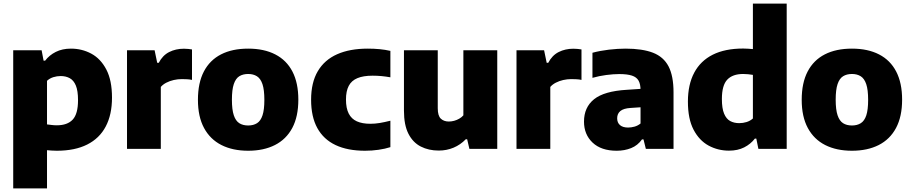

<svg xmlns="http://www.w3.org/2000/svg" viewBox="-20 -828 5068 1068"><path d="M53.5 220V-548.5H211.5L222.5 -490.5H231Q254 -521 290.2 -539.2Q326.5 -557.5 374.5 -557.5Q436 -557.5 488 -529.5Q540 -501.5 571.5 -441.2Q603 -381 603 -285Q603 -190.5 568.2 -124.5Q533.5 -58.5 465 -24Q396.5 10.5 296 10.5Q281.5 10.5 267.8 9.5Q254 8.5 241.5 7.5V220ZM295.5 -131Q355 -131 384.5 -162.8Q414 -194.5 414 -270.5Q414 -323 402 -352Q390 -381 368.2 -393Q346.5 -405 317.5 -405Q297 -405 276.8 -398.8Q256.5 -392.5 241.5 -378.5V-136Q253 -134.5 267.5 -132.8Q282 -131 295.5 -131Z M686.5 0V-548.5H840L854.5 -478.5H863Q884.5 -520 921 -538.5Q957.5 -557 1003 -557Q1015 -557 1027 -555.8Q1039 -554.5 1048 -553V-383.5Q1035 -386.5 1019.8 -387.2Q1004.5 -388 991.5 -388Q969 -388 946.8 -383Q924.5 -378 905.5 -368.2Q886.5 -358.5 874.5 -344.5V0Z M1360.5 10.5Q1274.5 10.5 1211.8 -21.2Q1149 -53 1115 -116Q1081 -179 1081 -272.5Q1081 -367 1114 -430.2Q1147 -493.5 1209.5 -525.5Q1272 -557.5 1360.5 -557.5Q1449 -557.5 1511.5 -525.2Q1574 -493 1606.8 -429.8Q1639.5 -366.5 1639.5 -273.5Q1639.5 -179.5 1605.8 -116.2Q1572 -53 1509.2 -21.2Q1446.5 10.5 1360.5 10.5ZM1360.5 -130Q1389.5 -130 1409.8 -142.8Q1430 -155.5 1440.2 -186.5Q1450.5 -217.5 1450.5 -272.5Q1450.5 -328.5 1440 -359.8Q1429.5 -391 1409.2 -403.8Q1389 -416.5 1360.5 -416.5Q1331.5 -416.5 1311.2 -404Q1291 -391.5 1280.5 -360.2Q1270 -329 1270 -273.5Q1270 -218 1280.5 -186.8Q1291 -155.5 1311 -142.8Q1331 -130 1360.5 -130Z M2010.5 10.5Q1913.5 10.5 1846.8 -21Q1780 -52.5 1745.2 -115.5Q1710.5 -178.5 1710.5 -273Q1710.5 -369 1747.8 -432Q1785 -495 1855.2 -526.2Q1925.5 -557.5 2025.5 -557.5Q2060.5 -557.5 2091.8 -554.5Q2123 -551.5 2151.5 -545V-398Q2126 -402.5 2101.8 -404.8Q2077.5 -407 2052.5 -407Q2000.5 -407 1967.8 -393.2Q1935 -379.5 1919.8 -350.2Q1904.5 -321 1904.5 -274.5Q1904.5 -226 1919.8 -196.2Q1935 -166.5 1965 -153Q1995 -139.5 2040 -139.5Q2066 -139.5 2091.8 -143.8Q2117.5 -148 2151.5 -156.5V-9.5Q2122 0 2085.5 5.2Q2049 10.5 2010.5 10.5Z M2420.5 9.5Q2364.5 9.5 2320.8 -12.8Q2277 -35 2252 -83.8Q2227 -132.5 2227 -212.5V-548.5H2415V-226Q2415 -184 2432 -168Q2449 -152 2476.5 -152Q2491 -152 2506 -156Q2521 -160 2534.5 -167.8Q2548 -175.5 2557.5 -186.5V-548.5H2746V0H2591L2578.5 -53.5H2571Q2541 -22.5 2502.8 -6.5Q2464.5 9.5 2420.5 9.5Z M2853 0V-548.5H3006.5L3021 -478.5H3029.5Q3051 -520 3087.5 -538.5Q3124 -557 3169.5 -557Q3181.5 -557 3193.5 -555.8Q3205.5 -554.5 3214.5 -553V-383.5Q3201.5 -386.5 3186.2 -387.2Q3171 -388 3158 -388Q3135.5 -388 3113.2 -383Q3091 -378 3072 -368.2Q3053 -358.5 3041 -344.5V0Z M3410.5 10.5Q3324 10.5 3276.2 -34.8Q3228.5 -80 3228.5 -151.5Q3228.5 -231 3284.5 -276Q3340.5 -321 3466.5 -328.5L3570.5 -335.5L3591.5 -234.5L3487 -227.5Q3448 -225 3430.5 -210.2Q3413 -195.5 3413 -170Q3413 -145.5 3428.8 -132Q3444.5 -118.5 3474 -118.5Q3491 -118.5 3509.2 -123.5Q3527.5 -128.5 3543 -141V-327Q3543 -360 3532 -379.5Q3521 -399 3495 -407.5Q3469 -416 3424.5 -416Q3392.5 -416 3352.2 -410.8Q3312 -405.5 3275.5 -395V-534.5Q3318 -546 3367.5 -551.8Q3417 -557.5 3459.5 -557.5Q3553 -557.5 3612 -534.8Q3671 -512 3698.8 -458.8Q3726.5 -405.5 3726.5 -314.5V0H3572.5L3559.5 -52.5H3551Q3527.5 -19 3490.8 -4.2Q3454 10.5 3410.5 10.5Z M4035 10Q3973.5 10 3921.5 -18.2Q3869.5 -46.5 3838 -106.5Q3806.5 -166.5 3806.5 -263Q3806.5 -357.5 3841.5 -423.5Q3876.5 -489.5 3944.8 -523.8Q4013 -558 4114 -558Q4128 -558 4142 -557Q4156 -556 4168 -555V-808H4356V0H4198.5L4187 -57H4179Q4155.5 -26.5 4119.5 -8.2Q4083.5 10 4035 10ZM4092 -143Q4113 -143 4133 -149.2Q4153 -155.5 4168 -169V-411.5Q4156.5 -413.5 4142.2 -415Q4128 -416.5 4114 -416.5Q4055 -416.5 4025.2 -384.8Q3995.5 -353 3995.5 -277.5Q3995.5 -225 4007.8 -195.8Q4020 -166.5 4041.5 -154.8Q4063 -143 4092 -143Z M4719 10.5Q4633 10.5 4570.2 -21.2Q4507.5 -53 4473.5 -116Q4439.5 -179 4439.5 -272.5Q4439.5 -367 4472.5 -430.2Q4505.5 -493.5 4568 -525.5Q4630.5 -557.5 4719 -557.5Q4807.5 -557.5 4870 -525.2Q4932.5 -493 4965.2 -429.8Q4998 -366.5 4998 -273.5Q4998 -179.5 4964.2 -116.2Q4930.5 -53 4867.8 -21.2Q4805 10.5 4719 10.5ZM4719 -130Q4748 -130 4768.2 -142.8Q4788.5 -155.5 4798.8 -186.5Q4809 -217.5 4809 -272.5Q4809 -328.5 4798.5 -359.8Q4788 -391 4767.8 -403.8Q4747.5 -416.5 4719 -416.5Q4690 -416.5 4669.8 -404Q4649.5 -391.5 4639 -360.2Q4628.5 -329 4628.5 -273.5Q4628.5 -218 4639 -186.8Q4649.5 -155.5 4669.5 -142.8Q4689.5 -130 4719 -130Z"/></svg>

Font: Encode Sans Condensed Thin ExtraBold
Style: Regular
Weight: 800
Version: Version 3.002